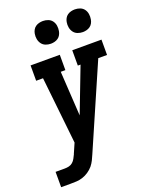

<svg xmlns="http://www.w3.org/2000/svg" viewBox="-173 -1043 874 1130"><g transform="rotate(-20 264.0 -478.0)"><path d="M8 0V-96H66Q79 -96 92 -99Q105 -102 115.5 -111Q126 -120 132.5 -132.5Q139 -145 145 -157V-158Q145 -158 145 -158Q145 -158 145 -158L172 -220L127 -639H84V-735H267V-639H238L255 -360L362 -639H345V-735H528V-639H473L247 -120Q240 -103 231.5 -86Q223 -69 211 -54Q197 -38 180 -26.5Q163 -15 143.5 -8.5Q124 -2 104.5 -1Q85 0 66 0ZM441 -814Q424 -814 408.5 -820Q393 -826 383.5 -839Q374 -852 371 -868.5Q368 -885 371 -902Q373 -914 379 -925Q385 -936 395 -943Q405 -950 417 -953Q429 -956 441 -956Q458 -956 473.5 -950Q489 -944 498.5 -931Q508 -918 510.5 -901.5Q513 -885 510 -868Q508 -856 502 -845Q496 -834 486 -827Q476 -820 464 -817Q452 -814 441 -814ZM241 -814Q224 -814 208.5 -820Q193 -826 183.5 -839Q174 -852 171 -868.5Q168 -885 171 -902Q173 -914 179 -925Q185 -936 195 -943Q205 -950 217 -953Q229 -956 241 -956Q258 -956 273.5 -950Q289 -944 298.5 -931Q308 -918 310.5 -901.5Q313 -885 310 -868Q308 -856 302 -845Q296 -834 286 -827Q276 -820 264 -817Q252 -814 241 -814Z"/></g></svg>

Font: Iosevka Gothic
Style: Bold Italic
Weight: 700
Italic angle: -9°
Monospace: yes
Designer: Belleve Invis
Foundry: Belleve Invis
Version: Version 15.5.1; ttfautohint (v1.8.4)